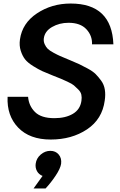

<svg xmlns="http://www.w3.org/2000/svg" viewBox="-20 -780 681 1087"><path d="M23 -232H139Q143 -181 178 -146Q213 -111 288 -111Q351 -111 392.5 -135.5Q434 -160 441 -209Q444 -228 440.5 -244Q437 -260 422.5 -274Q408 -288 398.5 -296.5Q389 -305 361 -318Q333 -331 324 -334.5Q315 -338 280 -352Q242 -367 220 -377Q198 -387 167.5 -406Q137 -425 122 -444Q107 -463 97.5 -492.5Q88 -522 93 -557Q106 -649 189.5 -704.5Q273 -760 380 -760Q613 -760 622 -529H501Q503 -578 469 -614.5Q435 -651 368 -651Q316 -651 274.5 -627Q233 -603 228 -562Q226 -545 233 -529.5Q240 -514 250 -504Q260 -494 283 -481.5Q306 -469 320 -463Q334 -457 365 -444Q369 -442 377 -439Q411 -425 429 -416.5Q447 -408 476.5 -392Q506 -376 521.5 -360.5Q537 -345 553 -323Q569 -301 573.5 -272.5Q578 -244 573 -211Q559 -105 472.5 -47.5Q386 10 267 10Q148 10 83 -57.5Q18 -125 23 -232ZM221 216Q200 208 189.5 189Q179 170 182 147Q186 116 210.5 95Q235 74 265 74Q295 74 312.5 95Q330 116 326 147Q322 174 295 214.5Q268 255 238 287H170Z"/></svg>

Font: Oakes Grotesk
Style: Bold Italic
Weight: 600
Italic angle: -8°
Designer: Samuel Oakes
Foundry: Samuel Oakes
Version: Version 1.000;PS 001.000;hotconv 1.0.88;makeotf.lib2.5.64775